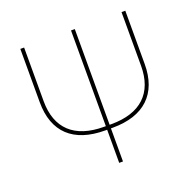

<svg xmlns="http://www.w3.org/2000/svg" viewBox="-124 -827 963 954"><g transform="rotate(-20 357.5 -350.0)"><path d="M368 0V-175H378C544 -175 635 -261 635 -418V-700H615V-416C615 -272 532 -194 378 -194H368V-700H348V-194H338C183 -194 100 -272 100 -416V-700H80V-418C80 -260 170 -175 338 -175H348V0Z"/></g></svg>

Font: Fixel Text Thin
Style: Regular
Weight: 100
Width: 4
Designer: AlfaBravo + MacPaw
Foundry: Kyrylo Tkachov, Marchela Mozhyna, Serhii Makarenko, Maria Weinstein, Zakhar Kryvoshyya
Version: Version 1.211